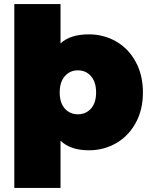

<svg xmlns="http://www.w3.org/2000/svg" viewBox="-20 -725 740 939"><path d="M679 -273Q679 -188 643.5 -123.5Q608 -59 547.5 -24.5Q487 10 415 10Q324 10 276 -37V194H50V-705H276V-513Q324 -557 415 -557Q487 -557 547.5 -522.5Q608 -488 643.5 -423Q679 -358 679 -273ZM450 -273Q450 -324 425 -352.5Q400 -381 361 -381Q322 -381 297 -352.5Q272 -324 272 -273Q272 -222 297 -194Q322 -166 361 -166Q400 -166 425 -194Q450 -222 450 -273Z"/></svg>

Font: AtCorfu Sans
Style: AtCorfu Sans Black
Weight: 900
Designer: Kostas Teopoulos
Foundry: Kostas Teopoulos
Version: Version 1.00 July 8, 2025, initial release